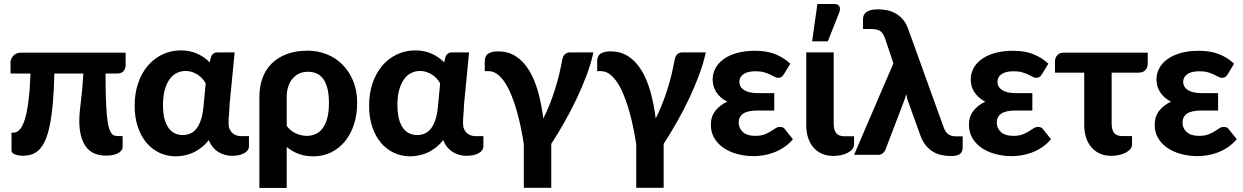

<svg xmlns="http://www.w3.org/2000/svg" viewBox="-20 -779 6256 966"><path d="M612 -514V-451Q612 -433.5 601.2 -421.2Q590.5 -409 569.5 -409H511V-403.5Q511 -333 512.8 -282.5Q514.5 -232 517.8 -197.8Q521 -163.5 526.2 -143Q531.5 -122.5 538.2 -111.8Q545 -101 553.5 -97.8Q562 -94.5 572.5 -94.5H597V-40.5Q597 -29.5 590.2 -21.2Q583.5 -13 572 -7.2Q560.5 -1.5 545.5 1.2Q530.5 4 513.5 4Q444.5 4 411.8 -41.8Q379 -87.5 379 -170.5Q379 -193 381.2 -217Q383.5 -241 387 -269.2Q390.5 -297.5 393.8 -331.8Q397 -366 399.5 -409H253.5Q251.5 -323 245.8 -259Q240 -195 230.5 -149Q221 -103 207.8 -73.2Q194.5 -43.5 177.5 -26.2Q160.5 -9 139.5 -2.2Q118.5 4.5 93.5 4.5Q85 4.5 75.2 3Q65.5 1.5 57.2 -1.5Q49 -4.5 43.5 -9.2Q38 -14 38 -21V-111.5H48.5Q65 -111.5 79.5 -127.5Q94 -143.5 105 -178.8Q116 -214 123.2 -270.8Q130.5 -327.5 133.5 -409H33V-466Q33 -474 36.5 -482.5Q40 -491 46.5 -498Q53 -505 62.5 -509.5Q72 -514 84 -514Z M1148 5Q1110.5 5 1079 -14Q1047.5 -33 1030 -74Q1012.5 -51.5 992 -35.8Q971.5 -20 950 -10.5Q928.5 -1 906.5 3.2Q884.5 7.5 864.5 7.5Q820.5 7.5 782.5 -10.2Q744.5 -28 716.8 -61Q689 -94 673.2 -141Q657.5 -188 657.5 -247Q657.5 -309 675 -360.5Q692.5 -412 723.8 -448.5Q755 -485 797.5 -505.2Q840 -525.5 889.5 -525.5Q935.5 -525.5 972.2 -509Q1009 -492.5 1035 -465.5L1041.5 -491.5Q1049.5 -515.5 1076 -515.5H1160.5L1135 -252.5Q1134.5 -228.5 1132.2 -204.8Q1130 -181 1130 -158.5Q1130 -142 1135.2 -129.8Q1140.5 -117.5 1149 -109.8Q1157.5 -102 1169 -98Q1180.5 -94 1193.5 -94H1232.5V-40.5Q1232.5 -32 1226.8 -23.8Q1221 -15.5 1210 -9Q1199 -2.5 1183.2 1.2Q1167.5 5 1148 5ZM899.5 -99.5Q919.5 -99.5 937 -107Q954.5 -114.5 968 -131.2Q981.5 -148 990.5 -174.5Q999.5 -201 1003.5 -239L1015 -359.5Q1008 -372 998 -383.2Q988 -394.5 975 -403Q962 -411.5 946.5 -416.8Q931 -422 914 -422Q892 -422 871.5 -412.8Q851 -403.5 835.2 -383Q819.5 -362.5 809.8 -329.8Q800 -297 800 -250.5Q800 -208.5 808 -179.5Q816 -150.5 829.8 -132.8Q843.5 -115 861.5 -107.2Q879.5 -99.5 899.5 -99.5Z M1285 -290.5Q1285 -343.5 1300.8 -386.5Q1316.5 -429.5 1347.5 -460Q1378.5 -490.5 1423.8 -507.2Q1469 -524 1528.5 -524Q1579 -524 1624 -506Q1669 -488 1703 -454Q1737 -420 1757 -371.2Q1777 -322.5 1777 -261.5Q1777 -203.5 1761.2 -154.2Q1745.5 -105 1716.5 -69Q1687.5 -33 1646.8 -12.8Q1606 7.5 1556 7.5Q1516 7.5 1482.8 -4.8Q1449.5 -17 1422.5 -39.5V166.5H1285ZM1422.5 -145.5Q1443.5 -118.5 1470.5 -107Q1497.5 -95.5 1523.5 -95.5Q1548.5 -95.5 1569 -105Q1589.5 -114.5 1604.2 -134.8Q1619 -155 1627 -186.5Q1635 -218 1635 -261.5Q1635 -304.5 1627.2 -334.5Q1619.5 -364.5 1605.5 -383Q1591.5 -401.5 1572 -409.8Q1552.5 -418 1528.5 -418Q1506.5 -418 1487.2 -409.8Q1468 -401.5 1453.8 -385.5Q1439.5 -369.5 1431 -345.8Q1422.5 -322 1422.5 -290.5Z M2327.5 5Q2290 5 2258.5 -14Q2227 -33 2209.5 -74Q2192 -51.5 2171.5 -35.8Q2151 -20 2129.5 -10.5Q2108 -1 2086 3.2Q2064 7.5 2044 7.5Q2000 7.5 1962 -10.2Q1924 -28 1896.2 -61Q1868.5 -94 1852.8 -141Q1837 -188 1837 -247Q1837 -309 1854.5 -360.5Q1872 -412 1903.2 -448.5Q1934.5 -485 1977 -505.2Q2019.5 -525.5 2069 -525.5Q2115 -525.5 2151.8 -509Q2188.5 -492.5 2214.5 -465.5L2221 -491.5Q2229 -515.5 2255.5 -515.5H2340L2314.5 -252.5Q2314 -228.5 2311.8 -204.8Q2309.5 -181 2309.5 -158.5Q2309.5 -142 2314.8 -129.8Q2320 -117.5 2328.5 -109.8Q2337 -102 2348.5 -98Q2360 -94 2373 -94H2412V-40.5Q2412 -32 2406.2 -23.8Q2400.5 -15.5 2389.5 -9Q2378.5 -2.5 2362.8 1.2Q2347 5 2327.5 5ZM2079 -99.5Q2099 -99.5 2116.5 -107Q2134 -114.5 2147.5 -131.2Q2161 -148 2170 -174.5Q2179 -201 2183 -239L2194.5 -359.5Q2187.5 -372 2177.5 -383.2Q2167.5 -394.5 2154.5 -403Q2141.5 -411.5 2126 -416.8Q2110.5 -422 2093.5 -422Q2071.5 -422 2051 -412.8Q2030.5 -403.5 2014.8 -383Q1999 -362.5 1989.2 -329.8Q1979.5 -297 1979.5 -250.5Q1979.5 -208.5 1987.5 -179.5Q1995.5 -150.5 2009.2 -132.8Q2023 -115 2041 -107.2Q2059 -99.5 2079 -99.5Z M2615.5 166V-53Q2609.5 -93 2600.8 -136Q2592 -179 2580.2 -220Q2568.5 -261 2554 -297.5Q2539.5 -334 2521.8 -361.5Q2504 -389 2483.2 -405Q2462.5 -421 2438 -421H2419V-470.5Q2419 -481 2421.8 -490Q2424.5 -499 2432 -505.8Q2439.5 -512.5 2452.5 -516.5Q2465.5 -520.5 2486 -520.5Q2537 -520.5 2575.2 -495.8Q2613.5 -471 2641.2 -426.2Q2669 -381.5 2686.5 -319.5Q2704 -257.5 2713.5 -183Q2731 -217 2745.8 -254.5Q2760.5 -292 2772.5 -329.8Q2784.5 -367.5 2793.2 -404.5Q2802 -441.5 2808 -474.5Q2812 -498 2823 -506.8Q2834 -515.5 2847.5 -515.5H2965.5Q2954 -461.5 2932 -402.2Q2910 -343 2881.5 -283Q2853 -223 2820 -164.8Q2787 -106.5 2753.5 -55V166Z M3181 166V-53Q3175 -93 3166.2 -136Q3157.5 -179 3145.8 -220Q3134 -261 3119.5 -297.5Q3105 -334 3087.2 -361.5Q3069.5 -389 3048.8 -405Q3028 -421 3003.5 -421H2984.5V-470.5Q2984.5 -481 2987.2 -490Q2990 -499 2997.5 -505.8Q3005 -512.5 3018 -516.5Q3031 -520.5 3051.5 -520.5Q3102.5 -520.5 3140.8 -495.8Q3179 -471 3206.8 -426.2Q3234.5 -381.5 3252 -319.5Q3269.5 -257.5 3279 -183Q3296.5 -217 3311.2 -254.5Q3326 -292 3338 -329.8Q3350 -367.5 3358.8 -404.5Q3367.5 -441.5 3373.5 -474.5Q3377.5 -498 3388.5 -506.8Q3399.5 -515.5 3413 -515.5H3531Q3519.5 -461.5 3497.5 -402.2Q3475.5 -343 3447 -283Q3418.5 -223 3385.5 -164.8Q3352.5 -106.5 3319 -55V166Z M3924.5 -406.5Q3917 -394.5 3910.5 -391Q3904 -387.5 3894 -387.5Q3885.5 -387.5 3876.5 -392.8Q3867.5 -398 3854.8 -404Q3842 -410 3824.5 -415.2Q3807 -420.5 3781.5 -420.5Q3741.5 -420.5 3720.8 -406Q3700 -391.5 3700 -367.5Q3700 -341.5 3723.5 -326Q3747 -310.5 3792.5 -310.5H3875.5V-223H3792.5Q3741 -223 3718.8 -207Q3696.5 -191 3696.5 -162.5Q3696.5 -134 3717.5 -114.8Q3738.5 -95.5 3779 -95.5Q3807.5 -95.5 3825.8 -102.5Q3844 -109.5 3857.5 -118Q3871 -126.5 3881.5 -133.5Q3892 -140.5 3904.5 -140.5Q3921.5 -140.5 3929.5 -128.5L3969.5 -78.5Q3947.5 -53 3922 -36.5Q3896.5 -20 3870.2 -10.5Q3844 -1 3818.5 2.8Q3793 6.5 3771.5 6.5Q3729.5 6.5 3690.5 -3.8Q3651.5 -14 3621.8 -34Q3592 -54 3574.2 -83.5Q3556.5 -113 3556.5 -151Q3556.5 -193 3579.2 -221.8Q3602 -250.5 3638.5 -267.5Q3619 -277.5 3605 -290.5Q3591 -303.5 3582.2 -318Q3573.5 -332.5 3569.5 -348.2Q3565.5 -364 3565.5 -379.5Q3565.5 -408.5 3579.2 -434.8Q3593 -461 3619.8 -480.8Q3646.5 -500.5 3686.5 -512Q3726.5 -523.5 3779 -523.5Q3839.5 -523.5 3882.8 -505.5Q3926 -487.5 3956 -458.5Z M4036.5 0ZM4036.5 -515.5H4174.5V-157Q4174.5 -125.5 4187 -109.5Q4199.5 -93.5 4228.5 -93.5H4277V-52.5Q4277 -38.5 4267.8 -27.8Q4258.5 -17 4243.5 -9.5Q4228.5 -2 4210 1.8Q4191.5 5.5 4173 5.5Q4139.5 5.5 4114 -6.2Q4088.5 -18 4071.2 -38.8Q4054 -59.5 4045.2 -87.8Q4036.5 -116 4036.5 -149ZM4066 -571 4092.5 -759H4177Q4196 -759 4202.8 -747.2Q4209.5 -735.5 4202.5 -716.5L4145 -571Z M4475 -460.5 4434 -582.5Q4428.5 -598 4422.5 -607.8Q4416.5 -617.5 4408.2 -623Q4400 -628.5 4388.8 -630.8Q4377.5 -633 4361.5 -633H4322V-682.5Q4322 -693 4325.8 -702Q4329.5 -711 4338.2 -717.8Q4347 -724.5 4361.8 -728.2Q4376.5 -732 4398.5 -732Q4419 -732 4441.2 -727.8Q4463.5 -723.5 4484 -712.5Q4504.5 -701.5 4521.8 -682.2Q4539 -663 4549.5 -632.5L4727 -140.5Q4735 -117 4749 -105Q4763 -93 4792.5 -93H4823.5V-39.5Q4823.5 -25 4819.2 -16.2Q4815 -7.5 4807 -2.5Q4799 2.5 4787.8 4.2Q4776.5 6 4763 6Q4740.5 6 4717.8 1.2Q4695 -3.5 4674.5 -15.5Q4654 -27.5 4637 -48.5Q4620 -69.5 4609 -102L4552.5 -259Q4547 -272 4544.2 -283.2Q4541.5 -294.5 4539.5 -305Q4536.5 -294 4532.8 -283Q4529 -272 4524.5 -260.5L4434.5 -25Q4430.5 -15 4421.2 -7.5Q4412 0 4395.5 0H4277Z M5223 -406.5Q5215.5 -394.5 5209 -391Q5202.5 -387.5 5192.5 -387.5Q5184 -387.5 5175 -392.8Q5166 -398 5153.2 -404Q5140.5 -410 5123 -415.2Q5105.5 -420.5 5080 -420.5Q5040 -420.5 5019.2 -406Q4998.5 -391.5 4998.5 -367.5Q4998.5 -341.5 5022 -326Q5045.5 -310.5 5091 -310.5H5174V-223H5091Q5039.5 -223 5017.2 -207Q4995 -191 4995 -162.5Q4995 -134 5016 -114.8Q5037 -95.5 5077.5 -95.5Q5106 -95.5 5124.2 -102.5Q5142.5 -109.5 5156 -118Q5169.5 -126.5 5180 -133.5Q5190.5 -140.5 5203 -140.5Q5220 -140.5 5228 -128.5L5268 -78.5Q5246 -53 5220.5 -36.5Q5195 -20 5168.8 -10.5Q5142.5 -1 5117 2.8Q5091.5 6.5 5070 6.5Q5028 6.5 4989 -3.8Q4950 -14 4920.2 -34Q4890.5 -54 4872.8 -83.5Q4855 -113 4855 -151Q4855 -193 4877.8 -221.8Q4900.5 -250.5 4937 -267.5Q4917.5 -277.5 4903.5 -290.5Q4889.5 -303.5 4880.8 -318Q4872 -332.5 4868 -348.2Q4864 -364 4864 -379.5Q4864 -408.5 4877.8 -434.8Q4891.5 -461 4918.2 -480.8Q4945 -500.5 4985 -512Q5025 -523.5 5077.5 -523.5Q5138 -523.5 5181.2 -505.5Q5224.5 -487.5 5254.5 -458.5Z M5288 -471Q5288 -488 5299.2 -501Q5310.5 -514 5334 -514H5754.5V-461Q5754.5 -437.5 5742.2 -425.5Q5730 -413.5 5707.5 -413.5H5573V-157.5Q5573 -126 5585.5 -110.2Q5598 -94.5 5627 -94.5H5675.5V-53.5Q5675.5 -39 5666.2 -28.2Q5657 -17.5 5642 -10Q5627 -2.5 5608.5 1.2Q5590 5 5571.5 5Q5538 5 5512.5 -6.8Q5487 -18.5 5469.8 -39.5Q5452.5 -60.5 5443.8 -88.8Q5435 -117 5435 -150V-413.5H5288Z M6157.5 -406.5Q6150 -394.5 6143.5 -391Q6137 -387.5 6127 -387.5Q6118.5 -387.5 6109.5 -392.8Q6100.5 -398 6087.8 -404Q6075 -410 6057.5 -415.2Q6040 -420.5 6014.5 -420.5Q5974.5 -420.5 5953.8 -406Q5933 -391.5 5933 -367.5Q5933 -341.5 5956.5 -326Q5980 -310.5 6025.5 -310.5H6108.5V-223H6025.5Q5974 -223 5951.8 -207Q5929.5 -191 5929.5 -162.5Q5929.5 -134 5950.5 -114.8Q5971.5 -95.5 6012 -95.5Q6040.5 -95.5 6058.8 -102.5Q6077 -109.5 6090.5 -118Q6104 -126.5 6114.5 -133.5Q6125 -140.5 6137.5 -140.5Q6154.5 -140.5 6162.5 -128.5L6202.5 -78.5Q6180.5 -53 6155 -36.5Q6129.5 -20 6103.2 -10.5Q6077 -1 6051.5 2.8Q6026 6.5 6004.5 6.5Q5962.5 6.5 5923.5 -3.8Q5884.5 -14 5854.8 -34Q5825 -54 5807.2 -83.5Q5789.5 -113 5789.5 -151Q5789.5 -193 5812.2 -221.8Q5835 -250.5 5871.5 -267.5Q5852 -277.5 5838 -290.5Q5824 -303.5 5815.2 -318Q5806.5 -332.5 5802.5 -348.2Q5798.5 -364 5798.5 -379.5Q5798.5 -408.5 5812.2 -434.8Q5826 -461 5852.8 -480.8Q5879.5 -500.5 5919.5 -512Q5959.5 -523.5 6012 -523.5Q6072.5 -523.5 6115.8 -505.5Q6159 -487.5 6189 -458.5Z"/></svg>

Font: Lato Heavy
Style: Regular
Weight: 800
Designer: Lukasz Dziedzic
Foundry: tyPoland Lukasz Dziedzic
Version: Version 2.007; 2014-02-27